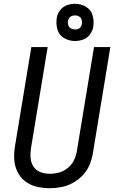

<svg xmlns="http://www.w3.org/2000/svg" viewBox="-20 -983 616 1011"><path d="M241 8Q272 8 303.5 2Q335 -4 364 -20Q393 -36 416 -60.5Q439 -85 451.5 -115Q464 -145 469 -176L561 -735H475L385 -189Q381 -164 370 -140.5Q359 -117 338 -99.5Q317 -82 292 -75Q267 -68 243 -68Q217 -68 193.5 -76.5Q170 -85 156.5 -105.5Q143 -126 141 -151Q139 -176 143 -202L231 -735H145L59 -214Q53 -179 55 -144Q57 -109 71.5 -79Q86 -49 112.5 -28.5Q139 -8 172.5 0Q206 8 241 8ZM375 -767Q396 -767 417.5 -774.5Q439 -782 453 -801Q467 -820 471 -841Q476 -873 467.5 -902.5Q459 -932 432.5 -947.5Q406 -963 375 -963Q353 -963 332 -955.5Q311 -948 296.5 -929Q282 -910 279 -889Q274 -857 282.5 -827.5Q291 -798 317.5 -782.5Q344 -767 375 -767ZM375 -828Q363 -828 353 -833.5Q343 -839 339.5 -850.5Q336 -862 338 -874Q340 -882 345 -889Q350 -896 358.5 -899Q367 -902 375 -902Q387 -902 397 -896Q407 -890 410 -879Q413 -868 411 -856Q410 -848 404.5 -840.5Q399 -833 391 -830.5Q383 -828 375 -828Z"/></svg>

Font: Iosevka Sparkle
Style: Italic
Weight: 400
Italic angle: -9°
Designer: Belleve Invis
Foundry: Belleve Invis
Version: Version 4.5.0; ttfautohint (v1.8.3)